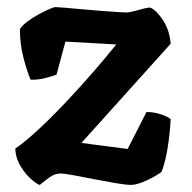

<svg xmlns="http://www.w3.org/2000/svg" viewBox="-20 -520 539 540"><path d="M92 0Q87 0 70 -14Q53 -28 38.5 -51.5Q24 -75 23 -102Q53 -123 90.5 -158Q128 -193 167.5 -235Q207 -277 243 -318.5Q279 -360 307 -395L164 -403L139 -310Q128 -306 107.5 -300.5Q87 -295 66 -296Q56 -319 46 -357.5Q36 -396 36 -438Q42 -448 56.5 -459Q71 -470 87.5 -479Q104 -488 117.5 -494Q131 -500 136 -500Q141 -500 160 -498.5Q179 -497 205 -494.5Q231 -492 257.5 -490Q284 -488 305 -486.5Q326 -485 335 -485Q344 -485 358.5 -489Q373 -493 387 -496.5Q401 -500 404 -498Q420 -491 438.5 -463Q457 -435 460 -397L209 -118L339 -101L392 -205Q412 -205 431 -199Q450 -193 460 -185Q460 -179 458.5 -161.5Q457 -144 454 -121Q451 -98 446 -75.5Q441 -53 434 -36Q424 -29 408.5 -20.5Q393 -12 376.5 -6Q360 0 349 0Q334 0 305 -5Q276 -10 245 -16Q214 -22 187.5 -27Q161 -32 151 -32Q137 -32 126 -25.5Q115 -19 92 0Z"/></svg>

Font: Texturina Medium 12pt ExtraBold
Style: Regular
Weight: 800
Version: Version 1.002